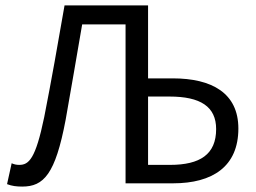

<svg xmlns="http://www.w3.org/2000/svg" viewBox="-20 -676 943 708"><path d="M62 12C141 12 184 -33 222 -234C243 -350 262 -466 283 -586H443V0H618C764 0 859 -62 859 -202C859 -333 761 -387 617 -387H526V-656H218C193 -512 170 -381 143 -244C111 -89 86 -68 51 -68C40 -68 32 -70 23 -74L6 3C24 10 41 12 62 12ZM526 -68V-320H605C719 -320 777 -283 777 -200C777 -107 718 -68 607 -68Z"/></svg>

Font: Giro Sans Regular
Style: Regular
Weight: 400
Designer: Paul D. Hunt
Foundry: Adobe Systems Incorporated
Version: Version 1.000;PS 1.0;hotconv 1.0.88;makeotf.lib2.5.647800